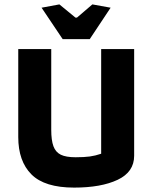

<svg xmlns="http://www.w3.org/2000/svg" viewBox="-20 -843 693 873"><path d="M169 -808 250 -823 323 -763H330L400 -823L483 -808L388 -665H265ZM63 -220V-620H213V-253Q213 -205 223 -178Q233 -151 256.5 -139.5Q280 -128 324 -128Q363 -128 388.5 -131.5Q414 -135 440 -144V-620H590V-135Q590 -61 515 -25.5Q440 10 317 10Q183 10 123 -50Q63 -110 63 -220Z"/></svg>

Font: Athiti
Style: Bold
Weight: 700
Designer: CadsonDemak Team
Foundry: CadsonDemak
Version: Version 1.033